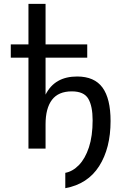

<svg xmlns="http://www.w3.org/2000/svg" viewBox="-20 -780 642 1008"><path d="M322.8 127.4Q361.8 120.1 394.5 86.4Q427.2 52.7 446.8 -6.3Q466.3 -65.4 466.3 -148.4Q466.3 -222.7 443.6 -261.5Q420.9 -300.3 356.9 -300.3Q286.6 -300.3 252.9 -255.9Q219.2 -211.4 219.2 -127.4V0H129.4V-477.1H36.6V-546.9H129.4V-759.8H219.2V-546.9H438V-477.1H219.2V-283.2Q267.1 -378.4 384.8 -378.4Q475.6 -378.4 518.1 -320.3Q560.5 -262.2 560.5 -144.5Q560.5 -2 500.5 92.3Q440.4 186.5 322.8 208Z"/></svg>

Font: Vazir Code Hack
Style: Code-Hack
Weight: 400
Foundry: DejaVu fonts team - Redesigned by Saber Rastikerdar
Version: Version 1.1.2